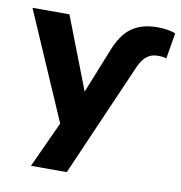

<svg xmlns="http://www.w3.org/2000/svg" viewBox="-89 -576 782 829"><g transform="rotate(10 302.0 -162.0)"><path d="M354 -376Q370 -416 393 -444.5Q416 -473 451 -488.5Q486 -504 535 -504Q558 -504 580 -500.5Q602 -497 615 -491L596 -378Q586 -382 576.5 -382.5Q567 -383 557 -383Q539 -383 524 -376Q509 -369 497 -354.5Q485 -340 474 -315L258 180H101L209 -55V14L-11 -493H151L286 -144H261Z"/></g></svg>

Font: Nunito Sans 11pt ExtraBold
Style: Regular
Weight: 800
Version: Version 3.101;gftools[0.9.27]